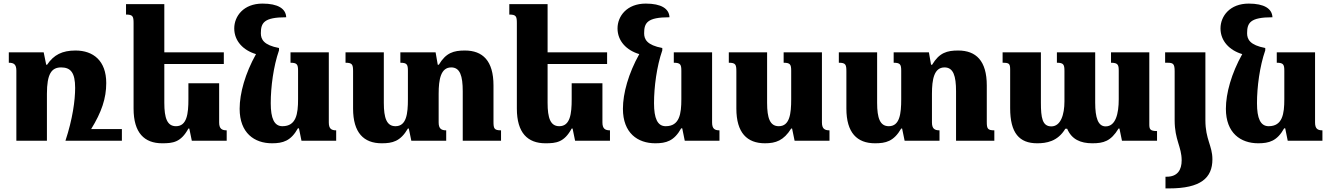

<svg xmlns="http://www.w3.org/2000/svg" viewBox="-20 -783 7405 1068"><path d="M658 -65H487C545 -159 571 -236 571 -321C571 -445 499 -502 400 -502C326 -502 279 -478 242 -423H237L223 -492H29V-434C57 -434 71 -425 71 -390V0H241V-261C241 -371 266 -408 320 -408C373 -408 398 -379 398 -294C398 -225 384 -121 344 0H658Z M1028 -68H1033L1047 0H1241V-58C1214 -58 1199 -67 1199 -102V-320H1028V-231C1028 -151 1020 -81 959 -81C910 -81 894 -126 894 -211V-427H1225V-492H894V-760H681V-702C719 -702 723 -692 723 -654V-179C723 -44 783 14 882 14C942 14 986 9 1028 -68Z M1637 -69H1643L1657 0H1850V-58C1823 -58 1809 -67 1809 -102V-492H1596V-434C1633 -434 1638 -424 1638 -389V-231C1638 -150 1628 -81 1551 -81C1505 -81 1486 -125 1486 -209C1486 -299 1501 -414 1532 -503V-516C1447 -532 1431 -564 1431 -598C1431 -656 1448 -687 1572 -687C1570 -735 1526 -763 1440 -763C1335 -763 1283 -693 1283 -625C1283 -555 1333 -503 1404 -482C1344 -375 1313 -264 1313 -178C1313 -43 1395 14 1493 14C1554 14 1598 1 1637 -69Z M2725 -106V-308C2725 -445 2665 -502 2566 -502C2504 -502 2461 -490 2421 -423H2415L2403 -492H2207V-434C2244 -434 2249 -424 2249 -389V-231C2249 -151 2241 -81 2180 -81C2131 -81 2115 -126 2115 -211V-492H1902V-434C1940 -434 1944 -424 1944 -386V-179C1944 -44 2004 14 2103 14C2163 14 2207 4 2249 -68H2254L2268 0H2462V-58C2435 -58 2420 -67 2420 -102V-261C2420 -342 2432 -408 2490 -408C2539 -408 2554 -361 2554 -275V0H2767V-58C2729 -58 2725 -68 2725 -106Z M3160 -68H3165L3179 0H3373V-58C3346 -58 3331 -67 3331 -102V-320H3160V-231C3160 -151 3152 -81 3091 -81C3042 -81 3026 -126 3026 -211V-427H3357V-492H3026V-760H2813V-702C2851 -702 2855 -692 2855 -654V-179C2855 -44 2915 14 3014 14C3074 14 3118 9 3160 -68Z M3769 -69H3775L3789 0H3982V-58C3955 -58 3941 -67 3941 -102V-492H3728V-434C3765 -434 3770 -424 3770 -389V-231C3770 -150 3760 -81 3683 -81C3637 -81 3618 -125 3618 -209C3618 -299 3633 -414 3664 -503V-516C3579 -532 3563 -564 3563 -598C3563 -656 3580 -687 3704 -687C3702 -735 3658 -763 3572 -763C3467 -763 3415 -693 3415 -625C3415 -555 3465 -503 3536 -482C3476 -375 3445 -264 3445 -178C3445 -43 3527 14 3625 14C3686 14 3730 1 3769 -69Z M4235 14C4295 14 4339 -1 4381 -68H4386L4400 0H4594V-58C4567 -58 4552 -67 4552 -102V-492H4339V-434C4376 -434 4381 -424 4381 -389V-231C4381 -151 4373 -81 4312 -81C4263 -81 4247 -126 4247 -211V-492H4034V-434C4072 -434 4076 -424 4076 -386V-179C4076 -44 4136 14 4235 14Z M5469 -106V-308C5469 -445 5409 -502 5310 -502C5248 -502 5205 -490 5165 -423H5159L5147 -492H4951V-434C4988 -434 4993 -424 4993 -389V-231C4993 -151 4985 -81 4924 -81C4875 -81 4859 -126 4859 -211V-492H4646V-434C4684 -434 4688 -424 4688 -386V-179C4688 -44 4748 14 4847 14C4907 14 4951 4 4993 -68H4998L5012 0H5206V-58C5179 -58 5164 -67 5164 -102V-261C5164 -342 5176 -408 5234 -408C5283 -408 5298 -361 5298 -275V0H5511V-58C5473 -58 5469 -68 5469 -106Z M6160 -492V-434C6200 -434 6203 -421 6203 -388V-231C6203 -151 6186 -80 6130 -80C6088 -80 6072 -128 6072 -212V-492H5859V-434C5896 -434 5901 -424 5901 -388V-219C5901 -145 5880 -80 5828 -80C5778 -80 5770 -128 5770 -212V-492H5557V-434C5594 -434 5599 -429 5599 -395V-181C5599 -43 5650 14 5749 14C5799 14 5863 5 5906 -67H5916C5941 -8 5990 14 6056 14C6118 14 6159 3 6202 -68H6207L6221 0H6416V-54C6378 -54 6373 -64 6373 -91V-492Z M6514 -114C6514 -4 6553 33 6553 109C6553 162 6530 200 6470 200H6463V265H6483C6659 265 6724 207 6724 103C6724 27 6685 -7 6685 -114V-492H6461V-434H6474C6506 -434 6514 -428 6514 -386Z M7123 -69H7129L7143 0H7336V-58C7309 -58 7295 -67 7295 -102V-492H7082V-434C7119 -434 7124 -424 7124 -389V-231C7124 -150 7114 -81 7037 -81C6991 -81 6972 -125 6972 -209C6972 -299 6987 -414 7018 -503V-516C6933 -532 6917 -564 6917 -598C6917 -656 6934 -687 7058 -687C7056 -735 7012 -763 6926 -763C6821 -763 6769 -693 6769 -625C6769 -555 6819 -503 6890 -482C6830 -375 6799 -264 6799 -178C6799 -43 6881 14 6979 14C7040 14 7084 1 7123 -69Z"/></svg>

Font: Noto Serif Armenian Extra
Style: Regular
Weight: 800
Designer: Monotype Design Team
Foundry: Monotype Imaging Inc.
Version: Version 1.901